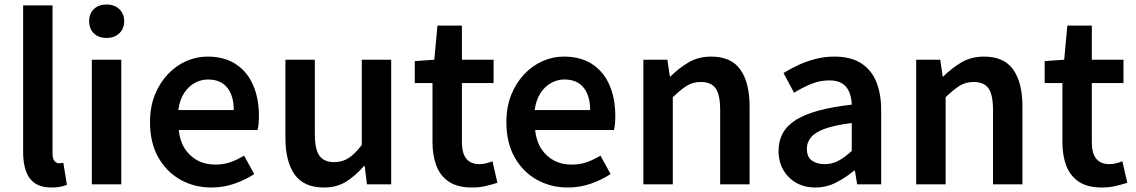

<svg xmlns="http://www.w3.org/2000/svg" viewBox="-20 -821 5057 855"><path d="M209 14Q163 14 135 -5.5Q107 -25 95 -60.5Q83 -96 83 -143V-797H214V-137Q214 -113 223 -103.5Q232 -94 242 -94Q246 -94 250 -94.5Q254 -95 262 -96L278 2Q266 7 249.5 10.5Q233 14 209 14Z M389 0V-555H520V0ZM455 -652Q419 -652 398 -672.5Q377 -693 377 -727Q377 -760 398 -780.5Q419 -801 455 -801Q489 -801 511 -780.5Q533 -760 533 -727Q533 -693 511 -672.5Q489 -652 455 -652Z M922 14Q845 14 783 -21Q721 -56 684.5 -121Q648 -186 648 -277Q648 -345 669.5 -398.5Q691 -452 727.5 -490.5Q764 -529 809.5 -549Q855 -569 904 -569Q979 -569 1030 -535.5Q1081 -502 1107 -442.5Q1133 -383 1133 -305Q1133 -286 1131.5 -269.5Q1130 -253 1127 -242H776Q781 -193 803 -159Q825 -125 859.5 -106.5Q894 -88 939 -88Q974 -88 1005 -98.5Q1036 -109 1067 -128L1112 -46Q1073 -20 1024 -3Q975 14 922 14ZM774 -331H1021Q1021 -394 992 -430.5Q963 -467 906 -467Q875 -467 847 -451.5Q819 -436 799.5 -406Q780 -376 774 -331Z M1423 14Q1333 14 1292 -44Q1251 -102 1251 -207V-555H1382V-223Q1382 -156 1402.5 -127.5Q1423 -99 1468 -99Q1504 -99 1532 -117Q1560 -135 1591 -175V-555H1722V0H1614L1604 -82H1601Q1564 -39 1522 -12.5Q1480 14 1423 14Z M2082 14Q2018 14 1979.5 -11.5Q1941 -37 1923.5 -82.5Q1906 -128 1906 -188V-451H1827V-549L1914 -555L1928 -707H2037V-555H2178V-451H2037V-187Q2037 -139 2056.5 -114.5Q2076 -90 2116 -90Q2130 -90 2145.5 -94Q2161 -98 2173 -103L2195 -7Q2173 0 2144.5 7Q2116 14 2082 14Z M2509 14Q2432 14 2370 -21Q2308 -56 2271.5 -121Q2235 -186 2235 -277Q2235 -345 2256.5 -398.5Q2278 -452 2314.5 -490.5Q2351 -529 2396.5 -549Q2442 -569 2491 -569Q2566 -569 2617 -535.5Q2668 -502 2694 -442.5Q2720 -383 2720 -305Q2720 -286 2718.5 -269.5Q2717 -253 2714 -242H2363Q2368 -193 2390 -159Q2412 -125 2446.5 -106.5Q2481 -88 2526 -88Q2561 -88 2592 -98.5Q2623 -109 2654 -128L2699 -46Q2660 -20 2611 -3Q2562 14 2509 14ZM2361 -331H2608Q2608 -394 2579 -430.5Q2550 -467 2493 -467Q2462 -467 2434 -451.5Q2406 -436 2386.5 -406Q2367 -376 2361 -331Z M2845 0V-555H2952L2963 -480H2965Q3002 -517 3046 -543Q3090 -569 3147 -569Q3236 -569 3277 -511Q3318 -453 3318 -348V0H3187V-331Q3187 -400 3166.5 -428Q3146 -456 3101 -456Q3065 -456 3037.5 -438.5Q3010 -421 2976 -388V0Z M3611 14Q3562 14 3525.5 -7Q3489 -28 3468 -64.5Q3447 -101 3447 -149Q3447 -239 3525 -287.5Q3603 -336 3773 -355Q3772 -385 3762.5 -409.5Q3753 -434 3731.5 -448.5Q3710 -463 3673 -463Q3631 -463 3592 -447Q3553 -431 3516 -408L3469 -496Q3500 -515 3535.5 -531.5Q3571 -548 3611.5 -558.5Q3652 -569 3696 -569Q3766 -569 3812 -541Q3858 -513 3881 -459.5Q3904 -406 3904 -329V0H3797L3787 -61H3783Q3746 -30 3703 -8Q3660 14 3611 14ZM3653 -90Q3686 -90 3714.5 -105.5Q3743 -121 3773 -149V-273Q3698 -264 3654 -248Q3610 -232 3591.5 -209.5Q3573 -187 3573 -159Q3573 -122 3595.5 -106Q3618 -90 3653 -90Z M4060 0V-555H4167L4178 -480H4180Q4217 -517 4261 -543Q4305 -569 4362 -569Q4451 -569 4492 -511Q4533 -453 4533 -348V0H4402V-331Q4402 -400 4381.5 -428Q4361 -456 4316 -456Q4280 -456 4252.5 -438.5Q4225 -421 4191 -388V0Z M4887 14Q4823 14 4784.5 -11.5Q4746 -37 4728.5 -82.5Q4711 -128 4711 -188V-451H4632V-549L4719 -555L4733 -707H4842V-555H4983V-451H4842V-187Q4842 -139 4861.5 -114.5Q4881 -90 4921 -90Q4935 -90 4950.5 -94Q4966 -98 4978 -103L5000 -7Q4978 0 4949.5 7Q4921 14 4887 14Z"/></svg>

Font: Noto Sans HK Thin SemiBold
Style: Regular
Weight: 600
Version: Version 2.004-H2;hotconv 1.0.118;makeotfexe 2.5.65603